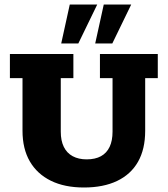

<svg xmlns="http://www.w3.org/2000/svg" viewBox="-20 -823 746 853"><path d="M353 10Q267 10 206 -20Q145 -50 112.5 -106Q80 -162 80 -242V-476H24V-583H306V-476H250V-238Q250 -198 263.5 -170.5Q277 -143 303 -129Q329 -115 365 -115Q403 -115 428.5 -129Q454 -143 467 -170.5Q480 -198 480 -238V-476H424V-583H681V-476H625V-242Q625 -160 593 -104Q561 -48 500 -19Q439 10 353 10ZM252 -630 290 -803H412L328 -630ZM403 -630 441 -803H563L479 -630Z"/></svg>

Font: Rokkitt SemiBold ExtraBold
Style: Regular
Weight: 800
Version: Version 3.103